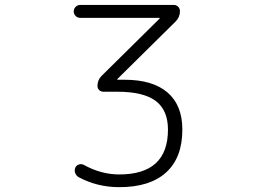

<svg xmlns="http://www.w3.org/2000/svg" viewBox="-20 -774 1040 782"><path d="M306.6 -701.2Q295.9 -701.2 288.1 -709Q280.3 -716.8 280.3 -727.5Q280.3 -738.3 288.1 -746.1Q295.9 -753.9 306.6 -753.9H688.5Q698.2 -753.9 705.6 -746.6Q712.9 -739.3 712.9 -728.5Q712.9 -704.1 695.3 -686.5L458 -452.1Q457 -451.2 457.5 -450.2Q458 -449.2 460 -449.2H487.3Q601.6 -449.2 662.1 -397.5Q722.7 -345.7 722.7 -246.1Q722.7 -131.8 656.7 -71.8Q590.8 -11.7 465.8 -11.7Q376 -11.7 299.8 -52.7Q290 -58.6 286.1 -69.8Q282.2 -81.1 287.1 -91.8Q291 -100.6 301.3 -104Q311.5 -107.4 321.3 -102.5Q391.6 -63.5 465.8 -63.5Q664.1 -63.5 664.1 -246.1Q664.1 -325.2 614.3 -362.8Q564.5 -400.4 458 -400.4H401.4Q390.6 -400.4 383.8 -407.2Q377 -414.1 377 -423.8Q377 -448.2 393.6 -464.8L629.9 -698.2Q630.9 -699.2 630.4 -700.2Q629.9 -701.2 627.9 -701.2Z"/></svg>

Font: Rounded-L Mgen+ 1mn light
Style: Regular
Weight: 200
Designer: [Source Han Sans]
Ryoko NISHIZUKA  (kana & ideographs); Paul D. Hunt (Latin, Greek & Cyrillic); Wenlong ZHANG  (bopomofo
Version: Version 1.059.20150602